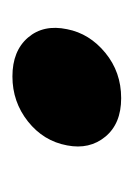

<svg xmlns="http://www.w3.org/2000/svg" viewBox="27 -474 215 309"><g transform="rotate(-90 134.5 -319.5)"><path d="M131 -232Q90 -232 69 -257.5Q48 -283 55 -319Q62 -357 93.5 -382Q125 -407 166 -407Q207 -407 228.5 -382Q250 -357 242 -319Q235 -283 204 -257.5Q173 -232 131 -232Z"/></g></svg>

Font: Albert Sans ExtraBold
Style: Italic
Weight: 800
Italic angle: -11.25°
Designer: Andreas Rasmussen
Foundry: a.Foundry
Version: Version 1.025